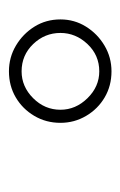

<svg xmlns="http://www.w3.org/2000/svg" viewBox="62 -800 275 440"><g transform="rotate(-90 200.0 -580.5)"><path d="M256 -463Q223 -463 196.5 -478.5Q170 -494 154 -521Q138 -548 138 -580Q138 -613 154 -640Q170 -667 196.5 -682.5Q223 -698 256 -698Q288 -698 315 -682Q342 -666 358.5 -639.5Q375 -613 375 -580Q375 -548 358.5 -521.5Q342 -495 315 -479Q288 -463 256 -463ZM256 -491Q293 -491 318.5 -518Q344 -545 344 -580Q344 -616 318.5 -642.5Q293 -669 256 -669Q221 -669 194.5 -642.5Q168 -616 168 -580Q168 -545 194.5 -518Q221 -491 256 -491Z"/></g></svg>

Font: Archivo ExtraCondensed Thin
Style: Italic
Weight: 250
Width: 2
Italic angle: -10°
Designer: Hector Gatti
Foundry: Omnibus-Type
Version: Version 2.001